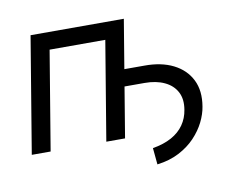

<svg xmlns="http://www.w3.org/2000/svg" viewBox="-75 -636 1065 877"><g transform="rotate(-10 457.0 -198.0)"><path d="M586.9 142.6 579.6 65.9Q631.3 57.1 667.5 37.1Q703.6 17.1 724.6 -13.2Q745.6 -43.5 751.5 -81.5Q759.8 -129.9 741.9 -163.8Q724.1 -197.8 685.5 -215.8Q647 -233.9 593.8 -233.9H460.4L473.1 -312H606.4Q684.6 -312.5 740.2 -284.7Q795.9 -256.8 821.8 -205.1Q847.7 -153.3 835.4 -81.5Q830.1 -47.9 812.3 -11.7Q794.4 24.4 763.7 56.9Q732.9 89.4 689 112.3Q645 135.3 586.9 142.6ZM551.3 -539.1 461.9 0H375L451.2 -459H192.9L116.7 0H29.3L118.7 -539.1Z"/></g></svg>

Font: Inter 18pt
Style: Italic
Weight: 400
Italic angle: -9.3988°
Designer: Rasmus Andersson
Foundry: rsms
Version: Version 4.001;git-66647c0bb